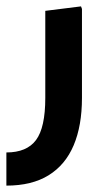

<svg xmlns="http://www.w3.org/2000/svg" viewBox="-20 -382 329 602"><path d="M0 200V96Q64 96 93 57Q122 18 122 -75V-348L234 -362L237 -354V-75Q237 12 211 73.5Q185 135 132.5 167.5Q80 200 0 200Z"/></svg>

Font: Fustat
Style: Bold
Weight: 700
Designer: Mohamed Gaber, Khaled Hosny, Laura Garcia Mut
Foundry: Kief Type Foundry, Alif Type Foundry, Hard Type Foundry
Version: Version 1.007